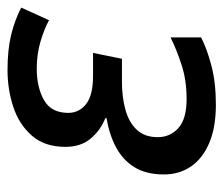

<svg xmlns="http://www.w3.org/2000/svg" viewBox="-62 -525 597 513"><g transform="rotate(-90 236.5 -268.5)"><path d="M213.4 9.8Q152.8 9.8 111.3 -7.8Q69.8 -25.4 48.3 -56.6Q26.9 -87.9 26.9 -128.9Q26.9 -176.8 46.4 -208Q65.9 -239.3 100.1 -257.3Q134.3 -275.4 177.2 -282.2V-285.6Q145 -298.3 122.8 -324.7Q100.6 -351.1 100.6 -392.1Q100.6 -447.8 130.6 -481.9Q160.6 -516.1 207.5 -531.5Q254.4 -546.9 305.7 -546.9Q359.4 -546.9 399.2 -537.4Q439 -527.8 472.7 -510.3L439 -436Q414.6 -449.2 381.3 -459Q348.1 -468.8 309.6 -468.8Q259.8 -468.8 225.6 -449.5Q191.4 -430.2 191.4 -384.8Q191.4 -355.5 215.1 -336.9Q238.8 -318.4 290 -318.4H351.6L335.9 -241.2H274.9Q232.9 -241.2 199.2 -231.7Q165.5 -222.2 146 -201.2Q126.5 -180.2 126.5 -145.5Q126.5 -112.3 150.9 -90.3Q175.3 -68.4 228.5 -68.4Q277.8 -68.4 318.6 -81.5Q359.4 -94.7 393.1 -111.3V-29.8Q364.3 -14.6 318.6 -2.4Q272.9 9.8 213.4 9.8Z"/></g></svg>

Font: Open Sans Medium
Style: Italic
Weight: 500
Italic angle: -12°
Designer: Monotype Design Team
Foundry: Monotype Imaging Inc.
Version: Version 3.000